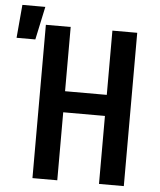

<svg xmlns="http://www.w3.org/2000/svg" viewBox="-109 -869 765 917"><g transform="rotate(5 273.5 -410.0)"><path d="M81 0V-735H200V-427H400V-735H519V0H400V-326H200V0ZM-53 -661 -39 -820H71L37 -661Z"/></g></svg>

Font: Iosevka Extended
Style: Bold
Weight: 700
Width: 7
Monospace: yes
Designer: Belleve Invis
Foundry: Belleve Invis
Version: Version 32.5.0; ttfautohint (v1.8.4)